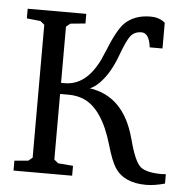

<svg xmlns="http://www.w3.org/2000/svg" viewBox="-51 -732 768 793"><g transform="rotate(5 333.5 -336.0)"><path d="M33 0V-41L90 -46L107 -60V-611L90 -625L33 -631V-671H276V-631L214 -625L197 -611V-378H212Q301 -378 354 -488Q362 -505 370 -525Q405 -613 434 -643Q474 -683 542 -683Q576 -683 599 -665Q601 -663 602 -662V-556H549Q542 -614 511 -615Q479 -615 463 -592Q448 -571 426 -511Q394 -424 344 -382Q329 -370 317 -366Q460 -346 506 -174Q506 -172 507 -171Q530 -82 555 -60Q580 -39 644 -39L661 -40V-1Q618 11 583 11Q491 11 453 -48Q435 -77 417 -140Q374 -288 293 -321Q265 -332 233 -332H197V-60L214 -46L276 -41V0Z"/></g></svg>

Font: Khartiya
Style: Regular
Weight: 500
Version: Version 1.0.1